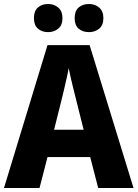

<svg xmlns="http://www.w3.org/2000/svg" viewBox="-20 -942 689 962"><path d="M472 0 432 -155H218L178 0H0L218 -716H429L649 0ZM360 -448Q355 -468 348 -496Q341 -524 334.5 -552.5Q328 -581 324 -601Q321 -581 314.5 -552.5Q308 -524 301.5 -496Q295 -468 290 -448L251 -292H399ZM150 -851Q150 -887 170 -904.5Q190 -922 221 -922Q251 -922 272 -904Q293 -886 293 -851Q293 -816 272 -798.5Q251 -781 221 -781Q190 -781 170 -798.5Q150 -816 150 -851ZM354 -851Q354 -887 374 -904.5Q394 -922 426 -922Q456 -922 477 -904Q498 -886 498 -851Q498 -816 477 -798.5Q456 -781 426 -781Q394 -781 374 -798.5Q354 -816 354 -851Z"/></svg>

Font: Noto Sans SemiCondensed ExtraBold
Style: Regular
Weight: 800
Width: 4
Designer: Monotype Design Team
Foundry: Monotype Imaging Inc.
Version: Version 2.013; ttfautohint (v1.8.4.7-5d5b)